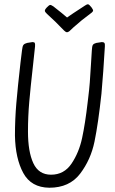

<svg xmlns="http://www.w3.org/2000/svg" viewBox="-20 -869 539 899"><path d="M406 -569 410 -633Q411 -653 415 -659Q419 -665 431 -668Q453 -672 457 -672Q466 -672 469 -667.5Q472 -663 471 -651Q464 -530 455 -430Q440 -291 422.5 -206Q405 -121 355 -55.5Q305 10 211 10Q126 9 89 -59Q52 -127 50 -234Q50 -310 56.5 -386Q63 -462 76 -576Q79 -595 83 -633Q85 -653 90 -659Q95 -665 107 -668Q129 -672 132 -672Q141 -672 143 -667.5Q145 -663 144 -651L135 -567Q123 -461 117 -392Q111 -323 111 -253Q111 -159 136 -105Q161 -51 219 -51Q280 -51 315 -103Q350 -155 364.5 -223Q379 -291 390 -386L394 -420Q401 -473 406 -569ZM269 -808 230 -839Q219 -846 216 -846Q210 -846 199 -834Q198 -833 194 -828Q190 -823 190 -819Q190 -813 200 -804Q237 -771 280 -726Q288 -718 294 -718Q298 -718 305 -723L323 -740Q363 -776 403 -805Q416 -814 416 -820Q416 -824 408 -835Q403 -841 399 -845Q395 -849 391 -849Q387 -849 378 -843L323 -807Q314 -801 307 -796Q300 -791 294 -787Z"/></svg>

Font: Farsan
Style: Regular
Weight: 400
Version: Version 1.001g;PS 1.001;hotconv 1.0.86;makeotf.lib2.5.63406 